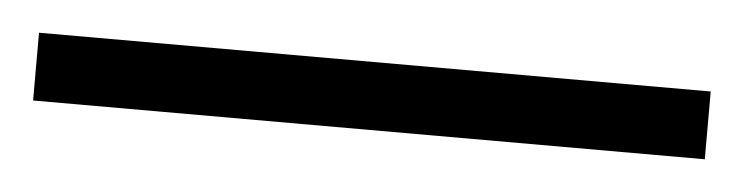

<svg xmlns="http://www.w3.org/2000/svg" viewBox="-27 -846 492 127"><g transform="rotate(5 219.0 -782.5)"><path d="M442 -760V-805H-4V-760Z"/></g></svg>

Font: Noto Sans Arabic UI Cn Lt
Style: Regular
Weight: 300
Width: 3
Designer: Monotype Design Team, Nadine Chahine and Nizar Qandah
Foundry: Monotype Imaging Inc.
Version: Version 2.010